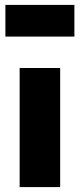

<svg xmlns="http://www.w3.org/2000/svg" viewBox="-20 -762 326 782"><path d="M2 -742H283V-613H2ZM225 -485V0H60V-485Z"/></svg>

Font: Palanquin Dark SemiBold
Style: Regular
Weight: 600
Designer: Pria Ravichandran
Version: Version 1.001